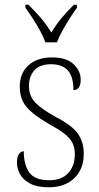

<svg xmlns="http://www.w3.org/2000/svg" viewBox="-20 -786 422 816"><path d="M188 10Q138 10 108 -6Q78 -22 65 -46Q52 -70 52 -94Q52 -120 60.5 -131.5Q69 -143 81 -143Q81 -86 104.5 -53Q128 -20 189 -20Q242 -20 270 -50.5Q298 -81 298 -130Q298 -154 290.5 -173Q283 -192 262.5 -210.5Q242 -229 202 -251Q151 -280 121 -304Q91 -328 77.5 -354.5Q64 -381 64 -418Q64 -475 101 -508.5Q138 -542 201 -542Q263 -542 293 -513Q323 -484 323 -448Q323 -403 292 -403Q292 -461 268 -487Q244 -513 197 -513Q148 -513 125.5 -486.5Q103 -460 103 -421Q103 -377 131.5 -348.5Q160 -320 217 -289Q288 -252 312 -216.5Q336 -181 336 -133Q336 -67 295.5 -28.5Q255 10 188 10ZM173 -606Q165 -628 150.5 -655Q136 -682 119 -708Q102 -734 88 -753V-766H101Q133 -734 155 -708Q177 -682 198 -648Q219 -682 240.5 -708Q262 -734 294 -766H307V-753Q293 -734 276.5 -708Q260 -682 245 -655Q230 -628 222 -606Z"/></svg>

Font: Noto Serif Georgian SemiCondensed ExtraLight
Style: Regular
Weight: 200
Width: 4
Designer: Monotype Design Team, Akaki Razmadze
Foundry: Google LLC
Version: Version 2.003; ttfautohint (v1.8.4.7-5d5b)